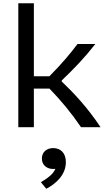

<svg xmlns="http://www.w3.org/2000/svg" viewBox="-20 -785 660 1185"><path d="M93 -765V0H189V-238H285.5C356.5 -164.5 417.5 -91.5 480 0H600.5C520.5 -121.5 433 -213.5 361 -282V-288.5C440.5 -364 502.5 -429.5 568.5 -513.5H458.5C414 -454 360.5 -390.5 285 -314.5H189V-765ZM309.5 258C313.5 258 317.5 257.5 322 257C306.5 292.5 271.5 316 232.5 339.5L265.5 380C327.5 348.5 386.5 292 386.5 216C386.5 156.5 351.5 129 308.5 129C269 129 238.5 152.5 238.5 193.5C238.5 233.5 268 258 309.5 258Z"/></svg>

Font: Monaspace Argon
Style: Regular
Weight: 400
Designer: Riley Cran & the Lettermatic Team
Foundry: Lettermatic
Version: Version 1.200 (Monaspace Argon)